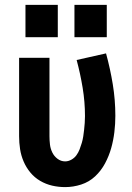

<svg xmlns="http://www.w3.org/2000/svg" viewBox="-20 -756 540 784"><path d="M246 8Q219 8 193 2Q167 -4 144 -17.5Q121 -31 104 -51.5Q87 -72 76.5 -96.5Q66 -121 62 -147Q58 -173 58 -200V-520H182V-200Q182 -183 184 -166Q186 -149 193.5 -133.5Q201 -118 215 -107.5Q229 -97 246 -97Q259 -97 271.5 -104Q284 -111 292 -122Q300 -133 305 -146Q310 -159 314 -172.5Q318 -186 320 -199.5Q322 -213 323.5 -226.5Q325 -240 326 -254Q327 -268 327 -282Q327 -340 317.5 -397.5Q308 -455 293 -511L413 -538Q430 -476 440.5 -412Q451 -348 451 -283Q451 -250 447 -216.5Q443 -183 434 -151Q425 -119 409 -89Q393 -59 368.5 -36Q344 -13 311.5 -2.5Q279 8 246 8ZM284 -604V-736H416V-604ZM84 -604V-736H216V-604Z"/></svg>

Font: Iosevka SS04 Extrabold
Style: Regular
Weight: 800
Monospace: yes
Designer: Belleve Invis
Foundry: Belleve Invis
Version: Version 19.0.0; ttfautohint (v1.8.4)